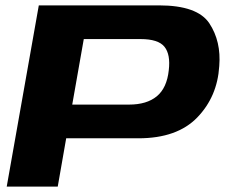

<svg xmlns="http://www.w3.org/2000/svg" viewBox="-20 -695 858 715"><path d="M5 0H195L226.5 -180H495.5Q639.5 -180 714.5 -257.5Q789.5 -335 796.5 -449Q804 -540.5 759.8 -607.8Q715.5 -675 572 -675H124.5ZM249 -305.5 292 -549.5H503.5Q569.5 -549.5 592.5 -520.8Q615.5 -492 608.5 -433.5Q601.5 -367.5 564 -336.5Q526.5 -305.5 460.5 -305.5Z"/></svg>

Font: Anybody Expanded
Style: Bold Italic
Weight: 700
Width: 7
Italic angle: -10°
Version: Version 1.113;gftools[0.9.25]